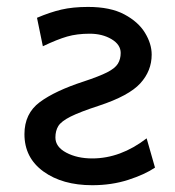

<svg xmlns="http://www.w3.org/2000/svg" viewBox="-20 -528 511 560"><path d="M105 -393.1 87.9 -476.1Q125.5 -492.2 158.9 -500Q192.4 -507.8 236.8 -507.8Q301.8 -507.8 342.5 -486.1Q383.3 -464.4 402.8 -432.4Q422.4 -400.4 422.4 -368.7Q422.4 -321.3 389.2 -284.9Q356 -248.5 268.6 -219.7Q213.4 -201.7 186 -188Q158.7 -174.3 150.1 -160.4Q141.6 -146.5 141.6 -127Q141.6 -99.6 173.3 -82.8Q205.1 -65.9 249 -65.9Q331.5 -65.9 407.7 -124.5L432.1 -39.1Q402.3 -19 354 -3.4Q305.7 12.2 249 12.2Q162.1 12.2 106.7 -27.8Q51.3 -67.9 51.3 -136.7Q51.3 -196.8 95.9 -230Q140.6 -263.2 224.6 -290.5Q269 -305.2 292.2 -316.9Q315.4 -328.6 323.7 -342Q332 -355.5 332 -373.5Q332 -397.9 305.2 -413.8Q278.3 -429.7 241.7 -429.7Q204.6 -429.7 175.8 -421.4Q147 -413.1 105 -393.1Z"/></svg>

Font: Andika LitF DSA DSG
Style: Regular
Weight: 400
Designer: Victor Gaultney, Annie Olsen, Julie Remington, Don Collingsworth, Eric Hays, Becca Hirsbrunner
Foundry: SIL International
Version: Version 6.200 ; LitF DSA DSG; ttfautohint (v1.8.3.10-c5d8)